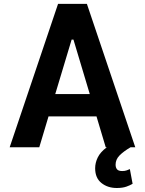

<svg xmlns="http://www.w3.org/2000/svg" viewBox="-20 -747 735 974"><path d="M179.3 0H29.1L274.5 -727.3H420.8L666.2 0H642.4Q606.2 21.3 586.3 41.7Q566.4 62.1 566.4 88.4Q566.4 103 573.7 111.9Q581 120.7 599.8 120.7Q613.6 120.7 622.9 117.2Q632.1 113.6 638.8 110.8L652.7 185.4Q640.6 192.8 621.1 199.8Q601.6 206.7 572.4 206.7Q526.3 206.7 494.5 181.3Q462.7 155.9 462.7 106.5Q462.7 78.8 475.9 51.7Q489 24.5 522 0H516.3L469.5 -156.6H226.2ZM343.4 -546.2 260.3 -269.9H435.4L352.6 -546.2Z"/></svg>

Font: Interface
Style: Bold
Weight: 700
Designer: Rasmus Andersson
Foundry: rsms
Version: Version 1.8